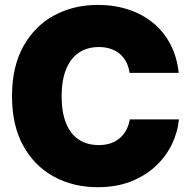

<svg xmlns="http://www.w3.org/2000/svg" viewBox="-20 -758 782 788"><path d="M380.9 10.3Q281.2 10.3 201.7 -32.7Q122.1 -75.7 75.7 -159.2Q29.3 -242.7 29.3 -363.3Q29.3 -484.9 76.2 -568.6Q123 -652.3 202.9 -695.1Q282.7 -737.8 380.9 -737.8Q449.2 -737.8 507.1 -718.8Q564.9 -699.7 608.6 -663.8Q652.3 -627.9 679.4 -576.2Q706.5 -524.4 713.4 -459H511.7Q508.3 -483.4 498.3 -502.9Q488.3 -522.5 472.4 -536.1Q456.5 -549.8 434.8 -557.4Q413.1 -564.9 386.2 -564.9Q336.9 -564.9 302.5 -541Q268.1 -517.1 250.5 -471.9Q232.9 -426.8 232.9 -363.3Q232.9 -297.9 250.7 -253.2Q268.6 -208.5 302.7 -185.5Q336.9 -162.6 385.3 -162.6Q412.6 -162.6 434.1 -169.9Q455.6 -177.2 471.7 -191.2Q487.8 -205.1 498.3 -224.6Q508.8 -244.1 512.7 -268.1H714.4Q709.5 -215.8 685.5 -166Q661.6 -116.2 619.1 -76.4Q576.7 -36.6 517.1 -13.2Q457.5 10.3 380.9 10.3Z"/></svg>

Font: Inter 20pt Black
Style: Regular
Weight: 900
Version: Version 4.001;git-66647c0bb